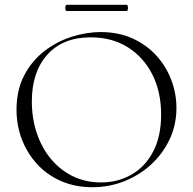

<svg xmlns="http://www.w3.org/2000/svg" viewBox="-20 -770 806 802"><path d="M366 12Q294 12 235.5 -13.5Q177 -39 135.5 -84Q94 -129 71.5 -187.5Q49 -246 49 -312Q49 -393 80.5 -454Q112 -515 164 -555.5Q216 -596 278 -616Q340 -636 401 -636Q475 -636 533.5 -609.5Q592 -583 633 -538Q674 -493 695.5 -436Q717 -379 717 -319Q717 -249 689 -189Q661 -129 612.5 -84Q564 -39 500.5 -13.5Q437 12 366 12ZM402 -8Q472 -8 529 -40.5Q586 -73 619.5 -136.5Q653 -200 653 -291Q653 -386 616.5 -458.5Q580 -531 514 -572.5Q448 -614 359 -614Q243 -614 178 -542Q113 -470 113 -346Q113 -276 133.5 -214.5Q154 -153 192.5 -106.5Q231 -60 284 -34Q337 -8 402 -8ZM258 -724Q255 -724 253.5 -730.5Q252 -737 253.5 -743.5Q255 -750 258 -750H509Q513 -750 514 -743.5Q515 -737 514 -730.5Q513 -724 509 -724Z"/></svg>

Font: Cormorant Garamond Light
Style: Regular
Weight: 300
Designer: Christian Thalmann (Catharsis Fonts)
Foundry: Catharsis Fonts
Version: Version 4.001